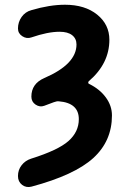

<svg xmlns="http://www.w3.org/2000/svg" viewBox="-20 -550 540 798"><path d="M350.6 -201.2Q394.5 -179.7 419.9 -145Q445.3 -110.4 445.3 -70.3Q445.3 36.1 367.7 106.9Q290 177.7 111.3 225.6Q88.9 231.4 71.8 218.3Q54.7 205.1 54.7 181.6Q54.7 156.2 69.8 136.7Q85 117.2 109.4 109.4Q221.7 74.2 264.6 36.1Q307.6 -2 307.6 -54.7Q307.6 -122.1 224.6 -128.9Q215.8 -129.9 203.1 -125L164.1 -110.4Q145.5 -103.5 127.9 -115.2Q110.4 -127 110.4 -148.4Q110.4 -202.1 164.1 -225.6Q297.9 -283.2 297.9 -365.2Q297.9 -389.6 279.8 -403.8Q261.7 -418 227.5 -418Q178.7 -418 110.4 -394.5Q90.8 -387.7 72.8 -399.4Q54.7 -411.1 54.7 -431.6Q54.7 -458 69.8 -479.5Q85 -501 110.4 -507.8Q186.5 -530.3 250 -530.3Q333 -530.3 383.8 -489.3Q434.6 -448.2 434.6 -384.8Q434.6 -286.1 349.6 -212.9Q346.7 -210.9 346.7 -206.5Q346.7 -202.1 350.6 -201.2Z"/></svg>

Font: Rounded-X Mgen+ 1mn bold
Style: Bold
Weight: 700
Designer: [Source Han Sans]
Ryoko NISHIZUKA  (kana & ideographs); Paul D. Hunt (Latin, Greek & Cyrillic); Wenlong ZHANG  (bopomofo
Version: Version 1.059.20150602